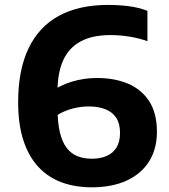

<svg xmlns="http://www.w3.org/2000/svg" viewBox="-20 -770 703 799"><path d="M361.5 9.5Q293 9.5 236.5 -11.2Q180 -32 139.8 -75.2Q99.5 -118.5 77.5 -185.5Q55.5 -252.5 55.5 -344.5Q55.5 -478 98.5 -568.2Q141.5 -658.5 224.8 -704Q308 -749.5 429.5 -749.5Q475 -749.5 516 -744.2Q557 -739 593.5 -725V-598.5Q558 -611.5 518 -617.8Q478 -624 439.5 -624Q364.5 -624 315.8 -597.8Q267 -571.5 243.2 -519.8Q219.5 -468 219.5 -391V-320.5Q219.5 -260 229.2 -219.2Q239 -178.5 257.8 -154.2Q276.5 -130 302.8 -119.8Q329 -109.5 362 -109.5Q397 -109.5 423.8 -121Q450.5 -132.5 465 -156.5Q479.5 -180.5 479.5 -217Q479.5 -255 464 -279.2Q448.5 -303.5 419.2 -315.2Q390 -327 349.5 -327Q322.5 -327 294.8 -321.2Q267 -315.5 241.2 -303.5Q215.5 -291.5 194 -272.5V-386.5Q226 -414 277.8 -429.8Q329.5 -445.5 383 -445.5Q456.5 -445.5 512.8 -421.8Q569 -398 601 -348.5Q633 -299 633 -221.5Q633 -150 600.5 -98.2Q568 -46.5 507 -18.5Q446 9.5 361.5 9.5Z"/></svg>

Font: Encode Sans SemiExpanded
Style: Bold
Weight: 700
Width: 6
Designer: Multiple Designers
Foundry: Impallari Type
Version: Version 3.002